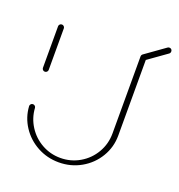

<svg xmlns="http://www.w3.org/2000/svg" viewBox="-109 -668 701 753"><g transform="rotate(20 242.0 -291.5)"><path d="M44.8 -321.1Q39.6 -321.1 36.1 -324.6Q32.6 -328.1 32.6 -333V-506.3Q32.6 -511.1 36.1 -514.6Q39.6 -518.1 44.8 -518.1Q49.6 -518.1 53.1 -514.6Q56.7 -511.1 56.7 -506.3V-333Q56.7 -328.1 53.1 -324.6Q49.6 -321.1 44.8 -321.1ZM389.3 -518.1Q394.1 -518.1 397.6 -514.6Q401.1 -511.1 401.1 -506.3V-184.4Q401.1 -135.9 376.5 -94.8Q351.9 -53.7 309.6 -29.6Q267.4 -5.6 217 -5.6Q168.5 -5.6 127.4 -28Q86.3 -50.4 61.1 -88.7Q35.9 -127 33 -173Q32.6 -177.8 36.1 -181.7Q39.6 -185.6 44.8 -185.6Q49.6 -185.6 53.1 -182.4Q56.7 -179.3 57 -174.4Q59.6 -133 81.7 -98.5Q103.7 -64.1 139.4 -44.1Q175.2 -24.1 217 -24.1Q260.7 -24.1 297.4 -45.6Q334.1 -67 355.6 -103.9Q377 -140.7 377 -184.4V-506.3Q377 -511.1 380.6 -514.6Q384.1 -518.1 389.3 -518.1ZM389.3 -494.1Q384.4 -494.1 380.9 -497.6Q377.4 -501.1 377.4 -506.3Q377.4 -512.2 382.2 -515.9L464.8 -574.8Q467.8 -577 471.9 -577Q477 -577 480.4 -573.7Q483.7 -570.4 483.7 -565.2Q483.7 -558.9 478.9 -555.2L396.7 -496.7Q393 -494.1 389.3 -494.1Z"/></g></svg>

Font: 26F Galaxy Sans Thin
Style: Regular
Weight: 100
Designer: C₂₉H₂₅N₃O₅
Version: Version 1.100